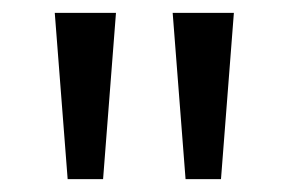

<svg xmlns="http://www.w3.org/2000/svg" viewBox="-20 -734 448 298"><path d="M65 -714H160L140 -456H85ZM248 -714H343L323 -456H268Z"/></svg>

Font: Noto Sans Adlam New
Style: Regular
Weight: 400
Designer: Mark Jamra, Neil Patel
Foundry: JamraPatel LLC
Version: Version 3.000